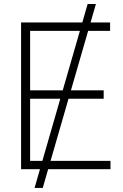

<svg xmlns="http://www.w3.org/2000/svg" viewBox="-20 -839 611 952"><path d="M151.4 92.8 414.6 -819.3H455.6L191.9 92.8ZM84.5 0V-727.5H525.9V-686H129.4V-391.1H494.1V-349.6H129.4V-41.5H527.8V0Z"/></svg>

Font: Inter 28pt ExtraLight
Style: Regular
Weight: 250
Designer: Rasmus Andersson
Foundry: rsms
Version: Version 4.001;git-66647c0bb